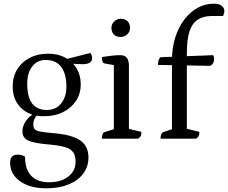

<svg xmlns="http://www.w3.org/2000/svg" viewBox="-20 -754 1240 1044"><path d="M232 270Q143 270 89 231.5Q35 193 35 130Q35 87 76 87Q87 87 97 89.5Q107 92 116 98Q116 166 149.5 201.5Q183 237 247 237Q312 237 351.5 206Q391 175 391 125Q391 93 378 74Q365 55 332 45.5Q299 36 239 31Q160 24 131 9Q102 -6 102 -40Q102 -69 121.5 -97Q141 -125 173 -141L188 -134Q175 -123 168 -108Q161 -93 161 -77Q161 -61 168.5 -52Q176 -43 199.5 -38.5Q223 -34 270 -30Q370 -22 415.5 9Q461 40 461 102Q461 152 432.5 190Q404 228 352.5 249Q301 270 232 270ZM218 -122Q142 -122 95.5 -166Q49 -210 49 -284Q49 -337 73.5 -377Q98 -417 141.5 -439.5Q185 -462 242 -462Q295 -462 334.5 -441Q374 -420 396.5 -382.5Q419 -345 419 -296Q419 -245 393.5 -206Q368 -167 323 -144.5Q278 -122 218 -122ZM236 -156Q283 -156 312 -191Q341 -226 341 -283Q341 -353 312.5 -390.5Q284 -428 228 -428Q183 -428 155.5 -393Q128 -358 128 -300Q128 -227 154.5 -191.5Q181 -156 236 -156ZM429 -405Q415 -405 396 -406Q377 -407 360 -409.5Q343 -412 333 -416L326 -429L471 -466Q476 -460 478.5 -452Q481 -444 481 -438Q481 -405 429 -405Z M534 0Q534 -32 550 -36L610 -55L599 -41V-413L611 -398L549 -409Q534 -411 534 -444Q568 -449 590.5 -451.5Q613 -454 635 -454Q681 -454 681 -397V-43L669 -56L749 -37Q749 -22 745.5 -14.5Q742 -7 731 0ZM636 -553Q612 -553 599 -566.5Q586 -580 586 -602Q586 -624 601.5 -638Q617 -652 636 -652Q660 -652 673.5 -638.5Q687 -625 687 -602Q687 -581 671.5 -567Q656 -553 636 -553Z M853 0Q853 -30 869 -36L926 -55L915 -41V-424Q915 -495 933.5 -552Q952 -609 984 -650Q1016 -691 1056.5 -712.5Q1097 -734 1142 -734Q1171 -734 1185.5 -722.5Q1200 -711 1200 -694Q1200 -688 1198 -681Q1196 -674 1193 -667H1132Q1087 -667 1056.5 -648Q1026 -629 1011 -585Q996 -541 996 -465V-39L983 -57L1064 -37Q1064 -22 1060.5 -14.5Q1057 -7 1046 0ZM1120 -396 839 -401Q839 -415 842.5 -426.5Q846 -438 853 -443L1139 -454Q1142 -449 1143 -444.5Q1144 -440 1144 -435Q1144 -419 1137.5 -408.5Q1131 -398 1120 -396Z"/></svg>

Font: Petrona
Style: Regular
Weight: 400
Designer: Ringo R. Seeber
Foundry: Ringo R. Seeber
Version: Version 2.001; ttfautohint (v1.8.3)